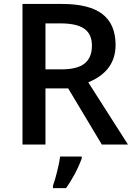

<svg xmlns="http://www.w3.org/2000/svg" viewBox="-20 -734 679 975"><path d="M210.9 -615.2V-381.8H292Q372.6 -381.8 409.7 -411.6Q446.8 -441.4 446.8 -502Q446.8 -561.5 407.7 -588.4Q368.7 -615.2 288.1 -615.2ZM326.2 -285.2H210.9V0H94.2V-713.9H295.9Q433.6 -713.9 500.2 -662.4Q566.9 -610.8 566.9 -505.9Q566.9 -372.6 428.2 -315.9L629.9 0H497.1ZM249 221.2V209Q261.2 174.8 270.5 135.3Q281.2 93.8 285.2 61H395V70.8Q380.4 110.8 358.4 151.9Q334 196.3 315.4 221.2Z"/></svg>

Font: Open Sans
Style: SemiBold
Weight: 600
Foundry: Ascender Corporation
Version: Version 1.10